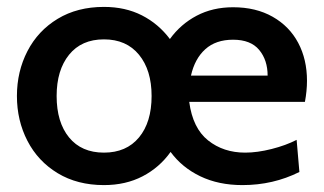

<svg xmlns="http://www.w3.org/2000/svg" viewBox="-20 -526 938 556"><path d="M863 -231H528Q538 -155 582.5 -119.5Q627 -84 690 -84Q725 -84 766.5 -94.5Q808 -105 839 -121L847 -28Q771 10 682 10Q613 10 560 -15.5Q507 -41 474 -86Q442 -41 393 -15.5Q344 10 281 10Q204 10 147 -24.5Q90 -59 59.5 -118Q29 -177 29 -248Q29 -319 59.5 -378Q90 -437 147 -471.5Q204 -506 281 -506Q343 -506 391 -481.5Q439 -457 472 -413Q503 -456 549.5 -480.5Q596 -505 655 -505Q721 -505 769.5 -477.5Q818 -450 843.5 -402Q869 -354 869 -292Q869 -263 863 -231ZM419 -248Q419 -323 382.5 -367.5Q346 -412 281 -412Q216 -412 180 -367.5Q144 -323 144 -248Q144 -172 180 -128Q216 -84 281 -84Q346 -84 382.5 -128Q419 -172 419 -248ZM755 -307Q755 -352 730.5 -381.5Q706 -411 655 -411Q605 -411 574.5 -383.5Q544 -356 533 -307Z"/></svg>

Font: Cabin SemiBold
Style: Regular
Weight: 600
Designer: Pablo Impallari
Foundry: Pablo Impallari. http://www.impallari.com Igino Marini. http://www.ikern.com
Version: Version 2.001